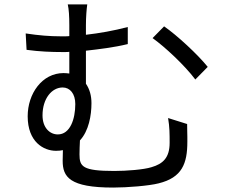

<svg xmlns="http://www.w3.org/2000/svg" viewBox="-20 -810 1040 867"><path d="M825 -250 739 -277C746 -237 746 -204 746 -165C746 -98 716 -70 664 -55C629 -44 552 -38 496 -38C352 -38 339 -58 339 -113C339 -132 340 -155 341 -176C381 -219 393 -289 393 -344C393 -378 385 -407 368 -432V-581C429 -588 496 -596 557 -611V-688C492 -671 429 -660 368 -653V-696C368 -733 371 -769 374 -790H286C291 -769 293 -736 293 -696V-647C286 -646 280 -646 273 -646H253C204 -646 156 -650 96 -659L100 -585C157 -577 215 -575 258 -575H275C282 -575 286 -575 293 -576V-478C285 -479 276 -480 267 -480C170 -480 105 -387 105 -285C105 -169 177 -129 233 -129C245 -129 255 -130 264 -132C264 -117 263 -101 263 -84C263 -11 294 37 491 37C555 37 653 29 696 18C802 -8 826 -71 826 -170V-192C826 -207 825 -223 825 -250ZM721 -691 669 -638C725 -598 814 -515 862 -451L918 -508C873 -564 779 -651 721 -691ZM172 -289C172 -365 214 -415 263 -415C296 -415 320 -387 320 -340C320 -273 297 -203 241 -203C205 -203 172 -233 172 -289Z"/></svg>

Font: Spoqa Han Sans Neo
Style: Regular
Weight: 400
Designer: [Spoqa Han Sans Neo] Dong-huui Kim ___ Younghwa Kang ___ Yujin Lee ___ [Noto Sans] Ryoko NISHIZUKA ____ (kana & ideograp
Foundry: Spoqa (http://www.spoqa-han-sans.com)
Version: Version 1.100;hotconv 1.0.109;makeotfexe 2.5.65596